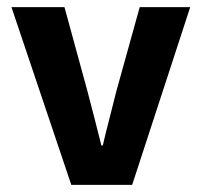

<svg xmlns="http://www.w3.org/2000/svg" viewBox="-20 -516 563 536"><path d="M179 0 12 -496H160L224 -262Q234 -225 243.5 -187Q253 -149 263 -110H267Q276 -149 286 -187Q296 -225 305 -262L370 -496H511L349 0Z"/></svg>

Font: Mada
Style: Bold
Weight: 700
Designer: Khaled Hosny
Version: Version 1.5